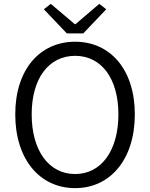

<svg xmlns="http://www.w3.org/2000/svg" viewBox="-20 -961 777 994"><path d="M369 13C550 13 678 -135 678 -369C678 -602 550 -745 369 -745C187 -745 59 -602 59 -369C59 -135 187 13 369 13ZM369 -60C233 -60 144 -181 144 -369C144 -556 233 -672 369 -672C504 -672 593 -556 593 -369C593 -181 504 -60 369 -60ZM326 -788H411L530 -913L494 -941L371 -836H367L243 -941L207 -913Z"/></svg>

Font: Noto Sans HK DemiLight
Style: Regular
Weight: 350
Designer: Ryoko NISHIZUKA 西塚涼子 (kana, bopomofo & ideographs); Paul D. Hunt (Latin, Greek & Cyrillic); Sandoll Communications 산돌커뮤니
Foundry: Adobe
Version: Version 2.004;hotconv 1.0.118;makeotfexe 2.5.65603